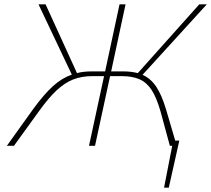

<svg xmlns="http://www.w3.org/2000/svg" viewBox="-20 -678 982 893"><path d="M795 -24H814L765 195H743L781 0H770L726 -162Q708 -224 685.5 -259Q663 -294 629.5 -309Q596 -324 545 -324H492L422 0H394L464 -324H411Q360 -324 320.5 -308.5Q281 -293 243 -257.5Q205 -222 160 -159L45 0H12L136 -173Q185 -240 226.5 -277.5Q268 -315 314 -331L159 -658H192L338 -338Q367 -346 409 -346H469L536 -658H564L497 -346H553Q589 -346 621 -338L907 -658H942L643 -330Q681 -313 706.5 -275Q732 -237 752 -170Z"/></svg>

Font: Ysabeau Extralight
Style: Italic
Weight: 200
Italic angle: -12°
Designer: Christian Thalmann (Catharsis Fonts)
Version: Version 0.003